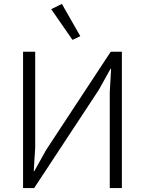

<svg xmlns="http://www.w3.org/2000/svg" viewBox="-20 -963 742 983"><path d="M351.1 -758.8 242.2 -916 296.9 -942.9 391.1 -777.8ZM98.1 0V-698.2H160.2V-207L152.8 -86.9H155.8L215.8 -194.8L546.9 -698.2H604V0H542V-491.2L548.8 -610.8H545.9L485.8 -502.9L154.8 0Z"/></svg>

Font: Anuphan Light
Style: Regular
Weight: 300
Designer: Mike Abbink, Paul van der Laan, Pieter van Rosmalen, Mint Tantisuwanna
Foundry: Bold Monday; Cadson Demak
Version: Version 3.002;hotconv 1.0.109;makeotfexe 2.5.65596